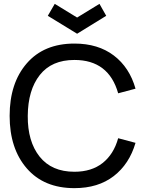

<svg xmlns="http://www.w3.org/2000/svg" viewBox="-20 -961 763 996"><path d="M380 -786 228 -879 264 -941 380 -870 496 -941 531 -879ZM366 15Q208 15 119 -87.5Q30 -190 30 -360Q30 -530 119 -632.5Q208 -735 366 -735Q489 -735 570.5 -673Q652 -611 683 -501L593 -477Q544 -650 366 -650Q248 -650 186.5 -572Q125 -494 124 -360Q123 -227 185.5 -148.5Q248 -70 366 -70Q455 -70 512.5 -115.5Q570 -161 593 -244L683 -220Q651 -110 570 -47.5Q489 15 366 15Z"/></svg>

Font: Manrope Medium
Style: Medium
Weight: 500
Designer: Mikhail Sharanda
Foundry: Mikhail Sharanda
Version: Version 4.000;hotconv 1.0.109;makeotfexe 2.5.65596